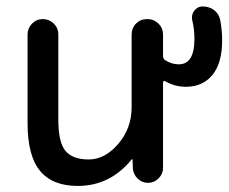

<svg xmlns="http://www.w3.org/2000/svg" viewBox="-20 -580 727 609"><path d="M226.6 9.8Q146.5 9.8 106.9 -38.1Q67.4 -85.9 67.4 -190.4V-470.7Q67.4 -490.2 81.5 -504.9Q95.7 -519.5 115.7 -519.5Q135.7 -519.5 150.4 -505.4Q165 -491.2 165 -470.7V-200.2Q165 -128.9 187.5 -101.6Q210 -74.2 261.7 -74.2Q312.5 -74.2 355 -123.5Q397.5 -172.9 397.5 -240.2V-469.7Q397.5 -491.2 411.6 -505.4Q425.8 -519.5 446.8 -519.5Q467.8 -519.5 482.4 -505.4Q497.1 -491.2 497.1 -469.7V-403.3Q497.1 -394.5 502.9 -389.6Q524.4 -376 546.9 -376Q596.7 -376 596.7 -456.1Q596.7 -488.3 589.8 -515.6Q585.9 -532.2 596.2 -545.9Q606.4 -559.6 622.1 -559.6Q643.6 -559.6 659.2 -547.9Q674.8 -536.1 678.7 -515.6Q684.6 -483.4 684.6 -452.1Q684.6 -379.9 653.8 -342.3Q623 -304.7 569.3 -304.7Q535.2 -304.7 503.9 -322.3Q502 -324.2 499.5 -322.8Q497.1 -321.3 497.1 -318.4V-46.9Q497.1 -28.3 482.9 -14.2Q468.8 0 449.2 0Q430.7 0 416.5 -13.7Q402.3 -27.3 401.4 -46.9L400.4 -74.2Q400.4 -75.2 399.4 -75.2Q398.4 -75.2 397.5 -74.2Q329.1 9.8 226.6 9.8Z"/></svg>

Font: Rounded Mgen+ 2p medium
Style: Regular
Weight: 500
Designer: [Source Han Sans]
Ryoko NISHIZUKA  (kana & ideographs); Paul D. Hunt (Latin, Greek & Cyrillic); Wenlong ZHANG  (bopomofo
Version: Version 1.059.20150602